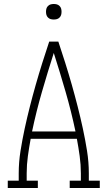

<svg xmlns="http://www.w3.org/2000/svg" viewBox="-20 -944 540 964"><path d="M19 0V-37H74V-74Q74 -130 83 -186.5Q92 -243 104 -298.5Q116 -354 130 -409Q144 -464 159.5 -518.5Q175 -573 192 -627Q209 -681 227 -735H273Q291 -681 308 -627Q325 -573 340.5 -518.5Q356 -464 370 -409Q384 -354 396 -298.5Q408 -243 417 -186.5Q426 -130 426 -74V-37H481V0H330V-37H386V-74Q386 -117 380 -160.5Q374 -204 366 -247H134Q126 -204 120 -160.5Q114 -117 114 -74V-37H170V0ZM359 -284Q338 -384 309.5 -482.5Q281 -581 250 -678Q219 -581 190.5 -482.5Q162 -384 141 -284ZM250 -846Q242 -846 234.5 -848Q227 -850 221 -856Q215 -862 213 -869.5Q211 -877 211 -885Q211 -893 213 -900.5Q215 -908 221 -914Q227 -920 234.5 -922Q242 -924 250 -924Q258 -924 265.5 -922Q273 -920 279 -914Q285 -908 287 -900.5Q289 -893 289 -885Q289 -877 287 -869.5Q285 -862 279 -856Q273 -850 265.5 -848Q258 -846 250 -846Z"/></svg>

Font: Iosevka Curly Slab Extralight
Style: Regular
Weight: 200
Monospace: yes
Designer: Belleve Invis
Foundry: Belleve Invis
Version: Version 22.1.2; ttfautohint (v1.8.4)